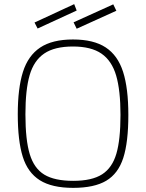

<svg xmlns="http://www.w3.org/2000/svg" viewBox="-20 -900 705 929"><path d="M66 0ZM66 -347Q66 -473 91 -552Q116 -631 174.5 -670Q233 -709 333 -709Q433 -709 491.5 -670.5Q550 -632 575.5 -552.5Q601 -473 601 -344Q601 -212 576.5 -136Q552 -60 494 -25.5Q436 9 334 9Q231 9 172.5 -28Q114 -65 90 -142Q66 -219 66 -347ZM563 -344Q563 -463 542 -534.5Q521 -606 471 -640.5Q421 -675 333 -675Q244 -675 194 -641Q144 -607 123.5 -536.5Q103 -466 103 -347Q103 -223 124 -154Q145 -85 194.5 -55Q244 -25 334 -25Q425 -25 474 -56.5Q523 -88 543 -156Q563 -224 563 -344ZM147 -791 339 -880 351 -849 162 -762ZM336 -792 528 -879 543 -848 351 -761Z"/></svg>

Font: Cairo ExtraLight
Style: Regular
Weight: 250
Designer: Mohamed Gaber, the designers of Titillium
Foundry: Kief Type Foundry
Version: Version 2.009; ttfautohint (v1.5.33-1714) -l 8 -r 50 -G 200 